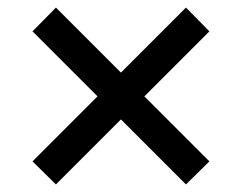

<svg xmlns="http://www.w3.org/2000/svg" viewBox="-20 -540 640 508"><path d="M128 -52 66 -113 238 -285 66 -457 128 -520 300 -348 472 -520 534 -457 362 -285 534 -113 472 -52 300 -224Z"/></svg>

Font: Nunito Sans 12pt ExtraLight 12pt
Style: Bold
Weight: 700
Version: Version 3.101;gftools[0.9.27]